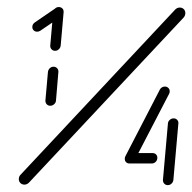

<svg xmlns="http://www.w3.org/2000/svg" viewBox="-20 -539 560 559"><path d="M126.3 -231.1Q120 -231.1 115.9 -235.6Q111.9 -240 112.2 -246.3L119.6 -329.6Q120.4 -335.9 125 -340.4Q129.6 -344.8 135.9 -344.8Q142.2 -344.8 146.3 -340.4Q150.4 -335.9 150 -329.6L143 -246.3Q142.6 -240 137.6 -235.6Q132.6 -231.1 126.3 -231.1ZM151.1 -518.5Q157 -518.5 161.1 -514.8Q165.2 -511.1 165.2 -505.2Q165.2 -496.7 157.8 -490.7L97 -449.3Q92.6 -446.7 88.1 -446.7Q82.2 -446.7 78.1 -450.6Q74.1 -454.4 74.1 -460.4Q74.1 -468.9 81.9 -474.1L142.6 -515.6Q146.3 -518.5 151.1 -518.5ZM140.4 -391.1Q134.1 -391.1 130 -395.6Q125.9 -400 126.3 -406.3L134.8 -503.3Q135.6 -509.6 140.2 -514.1Q144.8 -518.5 151.1 -518.5Q157.4 -518.5 161.5 -514.1Q165.6 -509.6 165.2 -503.3L156.7 -406.3Q155.9 -400 151.3 -395.6Q146.7 -391.1 140.4 -391.1ZM503.3 -517Q510.4 -517 515 -512.4Q519.6 -507.8 519.6 -501.1Q519.6 -493.7 514.8 -488.1L64.4 -7.4Q58.5 -1.5 51.1 -1.5Q44.1 -1.5 39.4 -6.1Q34.8 -10.7 34.8 -17.4Q34.8 -25.2 40 -30.4L490 -511.1Q495.9 -517 503.3 -517ZM438.1 -79.6Q438.1 -72.6 433.3 -67.8Q428.5 -63 421.9 -63H358.1L360.7 -93.3H424.4Q430.4 -93.3 434.3 -89.4Q438.1 -85.6 438.1 -79.6ZM485.6 -194.4Q491.9 -194.4 495.9 -190Q500 -185.6 499.3 -179.3L484.8 -15.2Q484.1 -8.9 479.4 -4.4Q474.8 0 468.5 0Q462.2 0 458.1 -4.4Q454.1 -8.9 454.4 -15.2L468.9 -179.3Q469.3 -185.6 474.3 -190Q479.3 -194.4 485.6 -194.4ZM357 -63Q351.1 -63 347.2 -66.7Q343.3 -70.4 343.3 -76.3Q343.3 -81.9 345.2 -84.4L445.6 -278.5Q447.8 -282.6 451.7 -284.8Q455.6 -287 460 -287Q465.9 -287 470 -283.1Q474.1 -279.3 474.1 -273.3Q474.1 -268.5 472.2 -265.6L371.9 -72.2Q370 -68.1 365.9 -65.6Q361.9 -63 357 -63Z"/></svg>

Font: 26F Galaxy Sans Light
Style: Italic
Weight: 300
Italic angle: -5°
Designer: C₂₉H₂₅N₃O₅
Version: Version 1.200